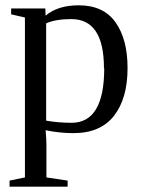

<svg xmlns="http://www.w3.org/2000/svg" viewBox="-20 -491 540 724"><path d="M461 -235V-234Q461 -120 410 -54.5Q359 11 257 11Q204 11 152 0Q155 34 155 54V178L235 190V213H16V190L74 178V-425L22 -437V-459H151L152 -432Q198 -471 277 -471Q370 -471 415.5 -407Q461 -343 461 -235ZM373 -234H372Q372 -419 249 -419Q190 -419 154 -403V-36Q200 -28 250 -28Q373 -28 373 -234Z"/></svg>

Font: Libra Serif Modern
Style: Regular
Weight: 400
Designer: Stefan Peev, Context Ltd
Foundry: Stefan Peev, Context Ltd
Version: Version 1.000